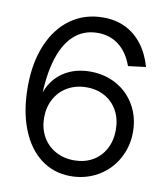

<svg xmlns="http://www.w3.org/2000/svg" viewBox="-82 -784 746 868"><g transform="rotate(10 290.5 -350.0)"><path d="M40 -349Q40 -459 75 -542Q110 -625 174 -670.5Q238 -716 323 -716Q379 -716 424 -694.5Q469 -673 501.5 -631Q534 -589 551 -529L470 -519Q448 -580 407 -611.5Q366 -643 310 -643Q244 -643 198.5 -600Q153 -557 130.5 -473.5Q108 -390 110 -269L100 -239Q95 -304 119.5 -355.5Q144 -407 193 -436Q242 -465 307 -465Q375 -465 429 -434.5Q483 -404 513.5 -350Q544 -296 544 -229Q544 -161 512 -104.5Q480 -48 424 -16Q368 16 300 16Q222 16 163 -29Q104 -74 72 -156.5Q40 -239 40 -349ZM466 -225Q466 -274 445.5 -312Q425 -350 388 -371Q351 -392 303 -392Q255 -392 217 -370.5Q179 -349 158 -310.5Q137 -272 137 -224Q137 -176 158 -138Q179 -100 217 -78.5Q255 -57 303 -57Q351 -57 388 -78Q425 -99 445.5 -137.5Q466 -176 466 -225Z"/></g></svg>

Font: Uncut Sans Variable
Style: Regular
Weight: 400
Designer: Kasper Nordkvist
Foundry: UNCUT.wtf
Version: Version 1.303;Glyphs 3.1.2 (3151)